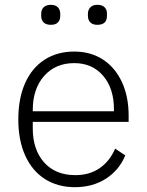

<svg xmlns="http://www.w3.org/2000/svg" viewBox="-20 -764 610 797"><path d="M151 -698V-707Q151 -724 161.5 -734Q172 -744 191 -744Q210 -744 220 -734Q230 -724 230 -707V-698Q230 -681 220.5 -671Q211 -661 191 -661Q171 -661 161 -671Q151 -681 151 -698ZM345 -698V-707Q345 -723 355 -733.5Q365 -744 384 -744Q404 -744 414 -734Q424 -724 424 -707V-698Q424 -661 384 -661Q365 -661 355 -671Q345 -681 345 -698ZM56 -268Q56 -356 84.5 -419.5Q113 -483 165.5 -516.5Q218 -550 288 -550Q356 -550 407 -517Q458 -484 486 -423.5Q514 -363 514 -284V-258H116V-231Q116 -143 163 -90Q210 -37 293 -37Q351 -37 393 -65.5Q435 -94 458 -147L500 -119Q475 -58 420 -22.5Q365 13 291 13Q220 13 167 -20.5Q114 -54 85 -117.5Q56 -181 56 -268ZM116 -302H453V-310Q453 -397 408 -449.5Q363 -502 288 -502Q210 -502 163 -448.5Q116 -395 116 -307Z"/></svg>

Font: IBM Plex Sans JP Light
Style: Regular
Weight: 300
Designer: Mike Abbink; Paul van der Laan; Pieter van Rosmalen; Wujin Sim; Yejin Wi; Jinhee Kim; Boomi Park; Yona Kim; Kichan Ma
Foundry: Sandoll Inc.
Version: Version 1.002